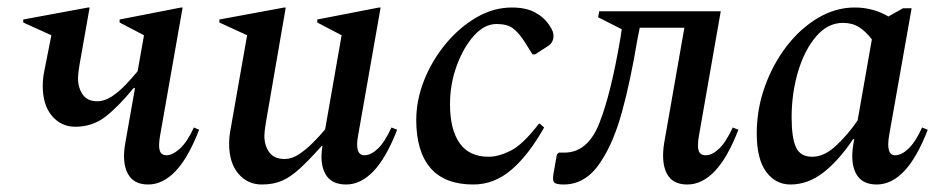

<svg xmlns="http://www.w3.org/2000/svg" viewBox="-20 -482 2511 512"><path d="M181 -144Q143 -144 118.5 -173Q94 -202 94 -253Q94 -273 98 -292L117 -388L42 -422V-430L215 -462H219L192 -309Q188 -285 188 -274Q188 -248 200.5 -230Q213 -212 239 -212Q259 -212 278.5 -225Q298 -238 315.5 -256.5Q333 -275 347 -292L364 -388L299 -422V-430L463 -462H467L407 -121Q402 -93 406 -80.5Q410 -68 424 -68Q440 -68 459.5 -85.5Q479 -103 497 -142L511 -136Q482 -61 448 -25.5Q414 10 375 10Q336 10 320.5 -19.5Q305 -49 314 -100L340 -247H336Q297 -199 262 -171.5Q227 -144 181 -144Z M678 10Q640 10 615.5 -19Q591 -48 591 -99Q591 -108 592 -118Q593 -128 595 -138L639 -388L565 -422V-430L738 -462H742L689 -155Q685 -131 685 -120Q685 -94 698 -76Q711 -58 739 -58Q758 -58 777 -70.5Q796 -83 814.5 -101.5Q833 -120 847 -137L891 -388L826 -422V-430L991 -462H995L935 -121Q925 -68 952 -68Q969 -68 987.5 -85.5Q1006 -103 1024 -142L1039 -136Q1010 -61 976 -25.5Q942 10 903 10Q863 10 847.5 -18.5Q832 -47 840 -93H838Q805 -56 780 -33Q755 -10 732 0Q709 10 678 10Z M1242 10Q1166 10 1128 -34Q1090 -78 1090 -162Q1090 -215 1111 -268Q1132 -321 1168.5 -365Q1205 -409 1250.5 -435.5Q1296 -462 1345 -462Q1383 -462 1407.5 -448.5Q1432 -435 1446 -413Q1452 -404 1454 -398Q1456 -392 1456 -385Q1456 -378 1452.5 -371Q1449 -364 1441 -359L1407 -337H1400L1380 -369Q1364 -394 1348.5 -406Q1333 -418 1304 -418Q1272 -418 1244 -387Q1216 -356 1198 -307Q1180 -258 1180 -204Q1180 -137 1205.5 -100.5Q1231 -64 1283 -64Q1309 -64 1341.5 -80Q1374 -96 1417 -152H1420L1431 -142Q1390 -69 1344 -29.5Q1298 10 1242 10Z M1813 10Q1773 10 1758 -19.5Q1743 -49 1751 -100L1805 -408H1686L1680 -378Q1661 -265 1639 -185Q1617 -105 1586 -57Q1546 10 1483 10Q1462 10 1457.5 4Q1453 -2 1456 -19L1465 -70L1470 -75H1485Q1547 -75 1578 -153Q1609 -231 1634 -378L1638 -404L1575 -436L1578 -452H1902L1844 -121Q1839 -93 1843 -80.5Q1847 -68 1862 -68Q1879 -68 1897.5 -85.5Q1916 -103 1934 -142L1949 -136Q1920 -61 1886 -25.5Q1852 10 1813 10Z M2088 10Q2048 10 2023 -24Q1998 -58 1998 -126Q1998 -191 2019.5 -251Q2041 -311 2077.5 -358.5Q2114 -406 2161 -434Q2208 -462 2259 -462Q2285 -462 2308 -455.5Q2331 -449 2349 -438L2388 -460H2411L2351 -121Q2342 -68 2367 -68Q2384 -68 2402.5 -85.5Q2421 -103 2439 -142L2454 -136Q2425 -61 2391 -25.5Q2357 10 2318 10Q2278 10 2262.5 -19.5Q2247 -49 2256 -100L2258 -111H2255Q2216 -53 2175 -21.5Q2134 10 2088 10ZM2091 -169Q2091 -115 2102.5 -89.5Q2114 -64 2146 -64Q2178 -64 2210 -94Q2242 -124 2267 -161L2305 -377Q2289 -398 2271 -409.5Q2253 -421 2228 -421Q2187 -421 2156 -384.5Q2125 -348 2108 -290.5Q2091 -233 2091 -169Z"/></svg>

Font: Spectral Medium
Style: Italic
Weight: 500
Italic angle: -10°
Designer: Jean-Baptiste Levee
Foundry: Production Type
Version: Version 2.001